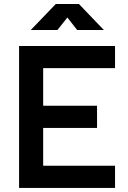

<svg xmlns="http://www.w3.org/2000/svg" viewBox="-20 -918 626 938"><path d="M73.2 0V-693.4H542V-585H190.9V-401.4H454.1V-293H190.9V-108.4H542V0ZM130.4 -771.5 252.4 -898.4H365.7L487.3 -771.5H356.9L309.1 -832.5L260.7 -771.5Z"/></svg>

Font: CaskaydiaCove NFP SemiBold
Style: Regular
Weight: 600
Designer: Aaron Bell
Foundry: Saja Typeworks
Version: Version 2111.001; VTT 6.35;Nerd Fonts 3.1.1